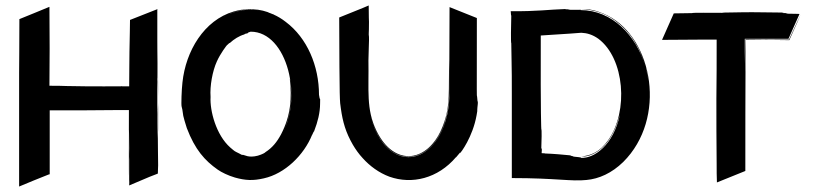

<svg xmlns="http://www.w3.org/2000/svg" viewBox="-20 -647 2986 703"><path d="M556 -140V-219C556 -261 557 -225 557 -263C557 -256 556 -241 556 -229V-614H555V-613L456 -574C456 -527 455 -542 454 -458C454 -424 453 -385 453 -331H428C436 -331 304 -330 225 -332C205 -333 183 -333 161 -333C162 -419 162 -517 161 -622C119 -605 89 -592 51 -577C50 -408 51 -476 50 -381V36C65 29 143 -2 158 -8L162 -9V-243C293 -243 306 -243 409 -244H452C451 7 453 100 452 -159C452 -199 453 -131 453 -104C453 -92 452 -75 453 -63V11C454 24 453 17 453 32C538 -4 535 -3 557 -11L558 -12V-13C558 -24 559 -33 559 -42C559 -90 558 -58 557 -246C557 -246 557 -150 556 -140ZM558 -500C557 -389 558 -432 558 -363C559 -358 558 -359 558 -348C558 -328 559 -311 559 -293C559 -344 558 -405 558 -464ZM415 -332C409 -332 404 -332 398 -332ZM428 -331C427 -332 423 -332 415 -332C419 -332 424 -332 428 -331ZM559 -293V-270V-273ZM559 -270 558 -232C559 -115 559 -166 559 -270Z M1151 -286C1150 -286 1149 -296 1148 -300C1148 -405 1105 -508 1026 -567C914 -655 738 -615 667 -426C716 -558 832 -638 953 -604C962 -602 971 -599 977 -596C933 -616 883 -619 836 -605C727 -573 660 -460 648 -345C645 -320 643 -263 645 -257C649 -243 646 -253 651 -223C651 -222 659 -192 664 -178C694 -99 730 -59 777 -26C791 -16 816 -4 840 3C879 14 907 15 946 6C1023 -11 1093 -79 1123 -154C1123 -153 1122 -152 1122 -151L1129 -166C1129 -164 1129 -162 1131 -169C1143 -200 1152 -234 1152 -268C1153 -289 1152 -282 1151 -286ZM942 -608C911 -615 879 -614 850 -607C879 -615 911 -615 942 -608ZM955 -604 958 -603C957 -603 956 -604 955 -604ZM977 -596 984 -593C983 -594 980 -595 977 -596ZM1007 -145C1039 -197 1051 -268 1045 -332C1044 -343 1043 -352 1041 -360C1049 -288 1045 -224 1009 -155C994 -127 977 -106 952 -90C951 -88 941 -82 924 -77C890 -68 875 -80 870 -80C865 -79 864 -81 856 -85C836 -95 842 -91 823 -107C771 -153 748 -242 751 -292C748 -332 758 -387 774 -422C787 -451 809 -480 813 -484L812 -482C828 -498 815 -484 822 -490C836 -503 856 -516 875 -521C875 -522 876 -522 877 -523C885 -525 883 -524 886 -525C888 -526 887 -526 888 -527C888 -528 895 -530 898 -531C1032 -531 1093 -285 1007 -145ZM1023 -181C1037 -213 1044 -252 1045 -287C1043 -245 1035 -209 1023 -181Z M1729 -276C1728 -276 1728 -284 1727 -292C1725 -308 1726 -257 1726 -581L1626 -621C1626 -588 1625 -440 1625 -353V-381C1624 -301 1628 -262 1610 -205C1601 -176 1587 -147 1568 -123C1601 -165 1622 -227 1624 -289L1625 -428C1621 -314 1631 -260 1601 -185C1550 -52 1424 -32 1358 -169C1320 -248 1331 -317 1329 -426C1329 -447 1332 -507 1331 -512C1329 -528 1331 -516 1331 -567C1331 -567 1330 -587 1330 -627C1307 -617 1311 -619 1289 -610C1259 -598 1270 -602 1222 -583C1223 -268 1224 -277 1228 -250C1235 -200 1246 -162 1272 -117C1282 -100 1294 -83 1308 -68C1334 -39 1368 -14 1406 0C1488 29 1583 7 1650 -72C1650 -71 1649 -71 1649 -70L1665 -89C1665 -88 1664 -86 1664 -86C1667 -87 1711 -146 1725 -225C1730 -251 1726 -232 1728 -253C1731 -278 1729 -271 1729 -276ZM1412 -94C1370 -125 1345 -181 1335 -232C1351 -152 1403 -70 1479 -73C1516 -74 1548 -96 1571 -125C1614 -181 1623 -245 1625 -306V-289C1619 -123 1506 -25 1412 -94ZM1532 -90C1512 -77 1489 -70 1463 -74C1488 -71 1512 -77 1532 -90ZM1649 -70C1648 -69 1648 -69 1647 -68Z M2205 -590C2162 -611 2137 -614 2107 -614C2159 -611 2205 -597 2250 -557C2263 -546 2274 -534 2285 -521C2296 -507 2306 -491 2316 -473C2315 -474 2315 -476 2314 -476C2314 -476 2315 -476 2315 -475L2318 -469C2321 -463 2324 -458 2326 -453L2320 -465C2326 -452 2336 -428 2343 -403C2310 -518 2220 -610 2106 -610C2113 -612 2096 -611 2088 -611C2052 -611 2057 -611 2068 -613C2057 -613 2045 -612 2056 -614C2050 -613 2051 -613 2048 -613L2052 -614C1988 -612 1947 -605 1850 -606C1850 -605 1851 -597 1851 -593C1851 -591 1852 -591 1852 -589C1851 -557 1850 -487 1852 -489C1852 -463 1853 -457 1853 -430C1854 -394 1854 -348 1854 -303V5C2016 5 2072 18 2127 12C2173 8 2220 -13 2262 -54C2422 -213 2372 -505 2205 -590ZM2107 -69C2112 -71 2092 -72 2076 -74C2074 -74 2079 -75 2081 -75C2069 -76 2068 -77 2073 -77H2068L2070 -78C2040 -81 2006 -84 1976 -85C1976 -86 1964 -86 1964 -86C1963 -86 1963 -87 1964 -99C1963 -104 1963 -103 1962 -105C1963 -127 1964 -175 1962 -174C1962 -174 1959 -216 1960 -517C2046 -522 2108 -527 2108 -527H2109C2130 -526 2150 -520 2171 -505C2267 -433 2282 -240 2207 -134C2176 -90 2143 -77 2107 -74C2116 -74 2121 -73 2136 -77C2206 -99 2243 -181 2253 -256C2249 -226 2241 -196 2228 -167C2236 -184 2243 -204 2250 -228C2226 -115 2155 -66 2107 -69ZM2316 -473C2317 -471 2318 -468 2320 -465C2319 -467 2319 -468 2318 -469C2317 -470 2317 -472 2316 -473ZM2347 -393C2350 -379 2352 -367 2354 -352C2349 -386 2342 -411 2347 -393ZM2356 -336V-340ZM2255 -273V-274C2255 -274 2255 -273 2255 -272Z M2894 -556 2869 -502C2819 -502 2761 -502 2709 -503C2708 -365 2708 -362 2708 -421C2709 -532 2709 -528 2707 -415V-505H2867L2907 -595H2906C2915 -597 2883 -596 2857 -597C2853 -597 2861 -598 2865 -599C2845 -599 2844 -599 2852 -600H2843L2848 -601C2799 -601 2744 -603 2696 -602C2660 -602 2677 -601 2634 -601C2626 -601 2627 -600 2624 -600C2589 -600 2512 -601 2514 -599C2485 -599 2481 -598 2447 -598C2435 -571 2420 -538 2404 -501C2527 -502 2561 -502 2604 -502C2604 -418 2604 -361 2603 -285C2603 -209 2603 -132 2604 -45C2604 -23 2604 -1 2605 21L2709 -21C2709 -190 2709 -243 2710 -501C2774 -501 2828 -501 2870 -500C2906 -580 2898 -561 2911 -593Z"/></svg>

Font: HIVNotRetro
Style: Regular
Weight: 400
Designer: Feorag
Foundry: Feorag
Version: Version 1.000;PS 001.000;hotconv 1.0.88;makeotf.lib2.5.64775